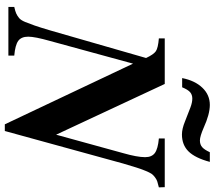

<svg xmlns="http://www.w3.org/2000/svg" viewBox="-68 -826 908 813"><g transform="rotate(90 386.5 -419.0)"><path d="M335 -662.1 549.8 -202.1 627.9 -485.8Q645 -545.4 645 -579.1Q645 -607.4 627.2 -620.4Q609.4 -633.3 565.9 -637.2V-662.1H772L772.9 -637.2Q756.8 -633.3 748.3 -630.6Q739.7 -627.9 730 -620.6Q720.2 -613.3 715.1 -605.7Q710 -598.1 702.4 -579.6Q694.8 -561 688.7 -541.5Q682.6 -522 671.9 -485.8L534.2 15.1H505.9L249 -527.8L152.8 -175.8Q134.8 -112.3 134.8 -84Q134.8 -54.7 152.6 -41.7Q170.4 -28.8 214.8 -24.9V0H8.8V-24.9Q26.9 -28.8 36.6 -33.2Q46.4 -37.6 55.7 -45.2Q64.9 -52.7 72.5 -71Q80.1 -89.4 87.6 -111.1Q95.2 -132.8 107.9 -175.8L225.1 -583Q210 -615.2 196.3 -624.5Q182.6 -633.8 142.1 -637.2V-662.1ZM624 -853H665Q648.4 -791 620.8 -762.9Q593.3 -734.9 548.8 -734.9Q524.9 -734.9 493.2 -748L434.1 -771Q413.1 -778.8 397 -778.8Q380.4 -778.8 369.6 -769.3Q358.9 -759.8 349.1 -735.8H310.1Q320.8 -790 351.1 -821.5Q381.3 -853 423.8 -853Q462.9 -853 520 -827.1Q557.1 -811 574.2 -811Q591.3 -811 602.3 -820.3Q613.3 -829.6 624 -853Z"/></g></svg>

Font: Accordance
Style: Bold-Italic
Weight: 700
Italic angle: -11°
Version: Version 1.2 (build January 31, 2020) Miklal Software Solutio